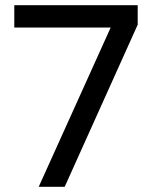

<svg xmlns="http://www.w3.org/2000/svg" viewBox="-20 -719 585 739"><path d="M406 -613H35V-699H510V-624L229 0H129Z"/></svg>

Font: Prompt
Style: Regular
Weight: 400
Designer: Katatrad Team
Foundry: CadsonDemak
Version: Version 1.001